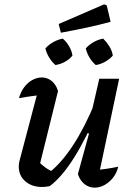

<svg xmlns="http://www.w3.org/2000/svg" viewBox="-20 -853 608 880"><path d="M246 -436 161 -93 153 -116Q170 -98 189 -84.5Q208 -71 226 -65L204 -61Q260 -104 314 -186Q368 -268 416 -385L429 -346Q402 -283 374.5 -228.5Q347 -174 319 -129.5Q291 -85 262.5 -52Q234 -19 208 0Q189 4 173 4Q126 4 96 -22Q66 -48 66 -90Q66 -106 71 -122L161 -463L207 -421Q169 -418 134 -413.5Q99 -409 67 -403Q75 -432 91 -453.5Q107 -475 128.5 -486.5Q150 -498 172 -498Q196 -498 216 -482.5Q236 -467 246 -436ZM337 -55 388 -241 378 -244 435 -492H526L428 -27L409 -73Q438 -75 466 -79Q494 -83 522 -89Q515 -60 498 -38.5Q481 -17 459 -5Q437 7 414 7Q388 7 367.5 -9Q347 -25 337 -55ZM259 -703 249 -743 457 -833 469 -829 487 -753Q435 -739 379.5 -727Q324 -715 259 -703ZM234 -555Q217 -570 205 -590Q193 -610 188 -631Q204 -649 225 -660.5Q246 -672 268 -676Q285 -661 297 -640.5Q309 -620 312 -598Q298 -581 277 -569.5Q256 -558 234 -555ZM419 -555Q402 -569 390 -589.5Q378 -610 373 -631Q388 -648 409 -660Q430 -672 453 -676Q469 -660 481.5 -640Q494 -620 497 -598Q482 -581 461 -569.5Q440 -558 419 -555Z"/></svg>

Font: Piazzolla Thin SemiBold
Style: Italic
Weight: 600
Italic angle: -11.3°
Version: Version 2.005